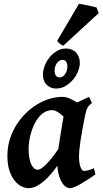

<svg xmlns="http://www.w3.org/2000/svg" viewBox="-20 -963 536 1003"><path d="M284.7 -184.6Q287.6 -205.1 291.3 -228.5Q294.9 -252 298.6 -274.7Q302.2 -297.4 305.7 -318.1Q309.1 -338.9 312 -354Q297.9 -367.2 282.2 -377.4Q266.6 -387.7 251.5 -387.7Q231 -387.2 213.9 -377.4Q196.8 -367.7 183.3 -351.6Q169.9 -335.4 159.7 -314.7Q149.4 -293.9 142.8 -271.5Q136.2 -249 132.8 -226.8Q129.4 -204.6 129.4 -185.1Q129.4 -157.7 133.3 -137.2Q137.2 -116.7 143.8 -103.3Q150.4 -89.8 158.9 -83Q167.5 -76.2 176.8 -76.2Q192.4 -76.2 220.7 -104Q249 -131.8 284.7 -184.6ZM478.5 -51.8Q458 -37.1 437.7 -24.2Q417.5 -11.2 399.9 -1.2Q382.3 8.8 368.4 14.4Q354.5 20 345.7 20Q337.4 20 326.9 14.6Q316.4 9.3 306.9 -4.2Q297.4 -17.6 289.8 -40Q282.2 -62.5 279.8 -96.7Q264.2 -75.2 246.3 -54.2Q228.5 -33.2 209.2 -16.6Q189.9 0 169.7 10Q149.4 20 129.9 20Q112.3 20 92.8 10.7Q73.2 1.5 56.9 -18.8Q40.5 -39.1 29.5 -71Q18.6 -103 18.6 -148.9Q18.6 -187.5 28.3 -224.4Q38.1 -261.2 56.6 -294.9Q75.2 -328.6 102.1 -358.2Q128.9 -387.7 163.6 -411.1Q176.8 -419.9 192.9 -428.2Q209 -436.5 227.1 -442.9Q245.1 -449.2 264.9 -453.1Q284.7 -457 305.2 -457Q325.7 -457 345.5 -447.8Q365.2 -438.5 382.3 -427.7Q398.9 -436 415.5 -443.1Q432.1 -450.2 445.3 -457L460.4 -425.3Q452.1 -418.5 446.8 -413.1Q441.4 -407.7 437.3 -400.6Q433.1 -393.6 430.2 -383.3Q427.2 -373 423.8 -356.4Q416.5 -321.3 410.6 -288.3Q404.8 -255.4 400.6 -227.8Q396.5 -200.2 394.5 -179.2Q392.6 -158.2 392.6 -147.5Q392.6 -113.8 399.9 -92Q407.2 -70.3 418.5 -70.3Q428.2 -70.3 439.7 -73Q451.2 -75.7 470.7 -84ZM332 -617.2Q332 -631.8 325.2 -641.1Q318.4 -650.4 307.6 -650.4Q298.3 -650.4 290.5 -645.8Q282.7 -641.1 277.1 -633.1Q271.5 -625 268.3 -614.5Q265.1 -604 265.1 -592.3Q265.1 -577.1 272.5 -567.6Q279.8 -558.1 291 -558.6Q299.3 -558.6 306.9 -563.2Q314.5 -567.9 320.1 -575.9Q325.7 -584 328.9 -594.7Q332 -605.5 332 -617.2ZM397 -635.3Q397 -613.8 387.5 -590.1Q377.9 -566.4 361.3 -546.6Q344.7 -526.9 322 -513.7Q299.3 -500.5 273.4 -500.5Q256.3 -500.5 243.4 -506.6Q230.5 -512.7 221.7 -522.5Q212.9 -532.2 208.5 -545.2Q204.1 -558.1 204.1 -571.3Q204.1 -594.7 213.4 -619.1Q222.7 -643.6 239 -663.6Q255.4 -683.6 277.3 -696.5Q299.3 -709.5 325.2 -709.5Q341.8 -709.5 355.2 -703.6Q368.7 -697.8 377.9 -687.5Q387.2 -677.2 392.1 -663.8Q397 -650.4 397 -635.3ZM495.6 -894.5 311 -724.6Q303.2 -726.6 294.2 -733.6Q285.2 -740.7 278.3 -749L392.6 -943.4L411.6 -939.9Q424.8 -937.5 439.5 -934.6Q454.1 -931.6 467 -928.5Q480 -925.3 484.4 -923.8Z"/></svg>

Font: Gentium Basic
Style: Bold Italic
Weight: 700
Italic angle: -8°
Designer: J. Victor Gaultney and Annie Olsen
Foundry: SIL International
Version: Version 1.102; 2013; Maintenance release